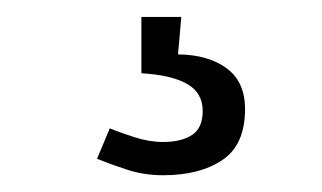

<svg xmlns="http://www.w3.org/2000/svg" viewBox="-20 -25 382 228"><path d="M173.8 183.1Q150.9 183.1 130.9 176.5Q110.8 169.9 95.2 163.6L110.4 127.4Q122.1 132.3 139.6 137.9Q157.2 143.6 173.8 143.6Q195.3 143.6 208 135.3Q220.7 127 220.7 106.9Q220.7 85 201.9 74.5Q183.1 64 147.9 62V-4.9H195.3L191.4 39.6Q227.5 40 249.3 56.2Q271 72.3 271 104.5Q271 147 244.1 165Q217.3 183.1 173.8 183.1Z"/></svg>

Font: Anaheim
Style: Regular
Weight: 400
Designer: Vernon Adams
Foundry: Vernon Adams
Version: Version 2.001